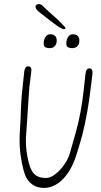

<svg xmlns="http://www.w3.org/2000/svg" viewBox="-20 -904 494 941"><path d="M196 17Q143 17 114 -25Q93 -56 80 -150Q78 -166 77 -182Q76 -198 76 -215Q76 -242 78 -270Q80 -298 81 -327Q82 -350 83.5 -388Q85 -426 91 -480L99 -554Q102 -579 118 -579Q138 -579 133 -549L124 -478Q122 -459 120 -422Q118 -385 114 -329L108 -242Q107 -234 107 -226.5Q107 -219 107 -211Q107 -186 110 -163Q120 -90 140.5 -60Q161 -30 210 -32Q229 -33 252 -51Q275 -69 294.5 -96.5Q314 -124 322 -152L352 -257Q364 -299 374 -352Q384 -405 391 -469L399 -542Q402 -569 418 -569Q436 -569 433 -540L424 -468Q417 -409 407 -353Q397 -297 384 -245Q377 -220 369 -192Q361 -164 351 -135Q338 -97 320.5 -68Q303 -39 281 -19Q241 17 196 17ZM334 -668Q323 -668 314 -672Q305 -676 305 -692Q305 -709 313.5 -722.5Q322 -736 336 -736Q369 -736 369 -705Q369 -689 360 -678.5Q351 -668 334 -668ZM223 -668Q212 -668 203 -672Q194 -676 194 -692Q194 -709 202.5 -722.5Q211 -736 225 -736Q258 -736 258 -705Q258 -689 249 -678.5Q240 -668 223 -668ZM295 -761Q280 -761 239 -793Q226 -803 207.5 -817Q189 -831 166 -850Q158 -858 155 -865Q155 -867 154.5 -868.5Q154 -870 154 -871Q154 -880 164 -883Q166 -884 171 -884Q182 -884 194 -871Q198 -866 216.5 -849.5Q235 -833 267 -804L292 -778Q294 -777 296 -774.5Q298 -772 300 -768Q300 -767 300.5 -766.5Q301 -766 301 -765Q301 -761 295 -761Z"/></svg>

Font: Square Peg
Style: Regular
Weight: 400
Designer: Robert E. Leuschke
Foundry: Robert E. Leuschke
Version: Version 1.010; ttfautohint (v1.8.4.7-5d5b)